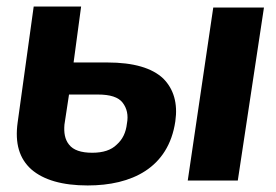

<svg xmlns="http://www.w3.org/2000/svg" viewBox="-20 -552 845 587"><path d="M34 -178C25 -114 39 -67 76 -34C113 -2 170 15 248 15C382 15 495 -38 516 -181C524 -236 511 -280 479 -312C445 -344 389 -361 308 -361H205L228 -532H83ZM707 0 787 -529H632L554 0ZM177 -171 191 -263H279C317 -263 342 -255 355 -238C368 -221 373 -200 368 -174C365 -147 355 -126 337 -110C320 -93 295 -85 262 -85C228 -85 204 -93 191 -110C178 -126 175 -147 177 -171Z"/></svg>

Font: Cheyenne Sans
Style: Bold Italic
Weight: 700
Italic angle: -8.13011°
Designer: The Public Sans project authors (U.S. Web Design System), Libre Franklin designed by Pablo Impallari and Rodrigo Fuenzal
Foundry: The Cheyenne Sans Project Authors
Version: Version 2.007